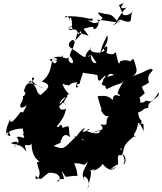

<svg xmlns="http://www.w3.org/2000/svg" viewBox="-20 -1172 1097 1302"><path d="M325 -413C422 -477 425 -495 347 -446C401 -457 398 -497 430 -460C389 -481 444 -509 436 -526C453 -545 409 -544 454 -529C383 -593 422 -624 371 -615C378 -623 458 -562 449 -623C428 -554 449 -616 496 -613C522 -628 468 -563 513 -583C476 -601 537 -608 520 -604C533 -665 558 -700 544 -704C524 -665 565 -682 642 -662C642 -582 679 -657 696 -660C679 -599 651 -608 688 -589C704 -676 729 -681 753 -663C655 -641 672 -632 703 -567C676 -551 721 -580 791 -606C735 -607 786 -575 843 -643C801 -614 761 -518 786 -535C815 -495 753 -559 745 -501C742 -472 745 -536 642 -519C667 -421 676 -429 663 -428C685 -384 709 -368 746 -400C663 -368 743 -308 661 -330C688 -295 682 -294 606 -270C694 -317 631 -244 651 -271C673 -308 669 -237 566 -285C596 -318 600 -285 538 -277C591 -346 487 -259 490 -217C596 -247 520 -231 555 -168C567 -152 604 -154 581 -223C496 -256 555 -220 564 -205C505 -261 450 -242 499 -250C403 -156 419 -157 343 -182C432 -230 366 -167 402 -239C422 -275 453 -244 455 -240C436 -316 474 -334 385 -297C421 -282 394 -341 389 -324C341 -277 389 -317 390 -311C327 -306 408 -328 428 -435C365 -404 369 -492 427 -515L368 -444ZM120 -413C63 -336 47 -332 49 -364C27 -315 1 -252 51 -250C27 -316 39 -281 35 -260C-2 -252 49 -301 135 -300C141 -238 158 -264 133 -267C169 -205 108 -265 92 -237C107 -241 125 -168 53 -202C130 -232 93 -177 73 -173C76 -171 101 -223 159 -143C132 -227 174 -163 193 -199C198 -155 198 -100 266 -65C249 -64 284 -95 295 -69C277 -91 303 -91 230 -71C240 -39 249 2 244 -23C263 29 216 70 222 20C264 57 247 45 310 0C400 -6 398 61 363 59C408 14 431 85 398 -14C444 46 394 23 506 20C493 -40 512 14 483 -65C548 -68 546 -35 573 -76C575 -46 514 -1 556 54C522 -7 607 36 574 110C575 86 618 -29 585 -13C665 -36 676 -68 611 -16C631 -11 702 -67 664 -73C732 10 751 -28 771 -43C713 -8 728 -28 772 -55C796 -42 758 -137 802 -119C823 -147 850 -63 814 -57C846 -89 795 -124 813 -153C775 -148 820 -201 796 -133C807 -156 815 -180 791 -116C844 -143 779 -163 885 -244C905 -251 908 -254 897 -245C872 -268 906 -256 916 -337C942 -333 920 -341 958 -280C944 -319 973 -352 914 -322C947 -322 938 -350 938 -359C927 -349 891 -449 952 -421C915 -456 939 -477 880 -402C976 -419 924 -431 986 -441C974 -491 1075 -507 1054 -545C1001 -443 976 -508 963 -483C929 -463 917 -503 920 -412C917 -405 934 -464 939 -428C923 -464 942 -474 922 -521C907 -486 962 -541 962 -541C929 -601 941 -576 991 -613C962 -677 1048 -699 1002 -704C976 -702 960 -679 868 -653C932 -673 899 -725 884 -774C841 -738 887 -774 802 -719C813 -725 852 -724 857 -752C896 -731 853 -782 795 -756C786 -727 782 -740 766 -815C749 -821 768 -790 702 -812C720 -890 692 -855 652 -804C687 -871 645 -809 707 -932C725 -881 668 -847 690 -828C633 -795 566 -833 600 -852C590 -833 553 -813 561 -775C609 -818 592 -802 635 -746C608 -741 562 -738 622 -743C579 -763 608 -832 587 -791C546 -771 531 -802 470 -840C439 -788 462 -766 455 -794C512 -714 428 -743 447 -785C419 -756 404 -813 325 -772C424 -758 339 -704 413 -711C420 -780 387 -745 408 -798C330 -733 377 -728 316 -766C359 -800 397 -753 336 -770C323 -733 333 -675 264 -619C344 -595 296 -565 255 -527C216 -552 250 -554 188 -624C214 -604 173 -645 178 -604C164 -644 188 -578 212 -643C183 -660 190 -596 282 -572C181 -611 165 -633 141 -553C167 -546 140 -512 133 -521C147 -503 112 -472 140 -459C127 -496 129 -481 118 -464C110 -410 176 -474 159 -454L136 -409ZM549 -973C522 -975 627 -999 611 -986C620 -948 669 -1017 638 -1039C798 -1021 780 -1010 797 -1032C772 -1015 696 -965 794 -1040C905 -996 848 -1055 883 -1097C883 -1097 850 -1056 814 -1073L787 -1138L818 -1151C832 -1158 760 -1100 842 -1121C827 -1121 771 -1035 773 -1030C726 -1090 736 -1063 645 -1089C655 -1045 711 -1067 635 -1016C649 -1042 640 -989 576 -1036C633 -1017 602 -1059 593 -1044C527 -1060 457 -1065 440 -1060C401 -1036 429 -1093 455 -1035C440 -1026 466 -1100 469 -997C486 -1016 441 -971 446 -984C472 -1019 488 -938 440 -979L477 -971C520 -982 500 -903 526 -962C538 -941 539 -951 479 -885C494 -931 404 -866 473 -841L507 -952L581 -930Z"/></svg>

Font: Hussar Lance
Style: ExBdObl
Weight: 700
Foundry: Cannot Into Space Fonts, PlusOne Fonts
Version: Version 2.270